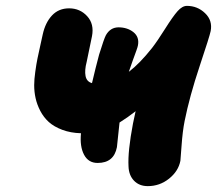

<svg xmlns="http://www.w3.org/2000/svg" viewBox="-20 -679 731 647"><path d="M309.1 -129.9Q277.8 -129.9 263.2 -157.7Q248.5 -185.5 252.9 -230Q217.8 -231 189.9 -241.5Q162.1 -252 144.5 -267.8Q127 -283.7 115.7 -305.4Q104.5 -327.1 99.9 -348.4Q95.2 -369.6 95.2 -392.1Q95.2 -411.1 98.9 -437.3Q102.5 -463.4 106.2 -481.4Q109.9 -499.5 116.2 -527.6Q122.6 -555.7 124 -563Q132.8 -603 155.3 -627Q177.7 -650.9 212.9 -650.9Q249.5 -650.9 273.7 -624.5Q297.9 -598.1 290 -557.1Q285.2 -536.1 272 -470.2Q264.6 -441.9 268.3 -422.9Q272 -403.8 290 -398.9Q301.8 -449.7 314 -495.1Q330.6 -548.8 336.9 -560.5Q351.6 -586.4 378.9 -586.9Q409.2 -586.9 429.7 -570.6Q450.2 -554.2 444.8 -525.9Q444.3 -522 439.7 -509Q435.1 -496.1 427 -474.1Q418.9 -452.1 414.1 -437Q450.7 -464.8 492.2 -517.1Q510.3 -540.5 536.4 -582Q562.5 -623.5 578.4 -641.4Q594.2 -659.2 609.9 -659.2Q645.5 -659.2 671.1 -634.5Q696.8 -609.9 689.9 -574.2Q686.5 -557.1 652.6 -455.6Q618.7 -354 602.1 -271Q595.2 -236.3 591.8 -187.7Q588.4 -139.2 587.9 -137.2Q581.1 -102.1 549.6 -76.9Q518.1 -51.8 478 -51.8Q449.2 -51.8 431.6 -70.1Q414.1 -88.4 413.1 -118.2Q410.2 -168.5 428.2 -263.2Q430.7 -274.4 437 -304.2Q410.2 -283.2 382.8 -266.1Q375.5 -192.9 374 -183.1Q363.8 -129.9 309.1 -129.9Z"/></svg>

Font: Shantell Sans Irregular Bouncy
Style: Italic
Weight: 800
Italic angle: -11.31°
Designer: Stephen Nixon, Anya Danilova, Shantell Martin
Foundry: Arrow Type
Version: Version 1.006;[9816181b4]